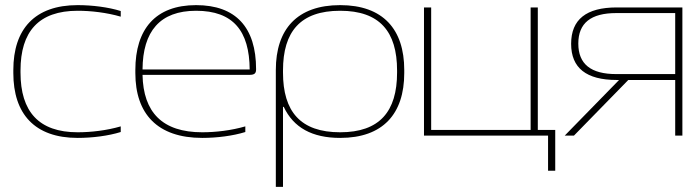

<svg xmlns="http://www.w3.org/2000/svg" viewBox="-20 -529 2707 749"><path d="M32 -256V-244C32 -85 115 9 283 9C340 9 403 1 451 -14V-36C396 -20 335 -13 283 -13C131 -13 60 -94 60 -246V-254C60 -406 131 -487 283 -487C335 -487 396 -480 451 -464V-486C403 -501 340 -509 283 -509C115 -509 32 -415 32 -256Z M979 -259C979 -422 900 -509 745 -509C586 -509 508 -415 508 -256V-244C508 -85 594 9 769 9C826 9 889 1 937 -14V-36C882 -20 821 -13 769 -13C613 -13 539 -91 536 -237H954C975 -237 979 -245 979 -259ZM536 -258C537 -407 604 -487 745 -487C890 -487 953 -408 954 -258Z M1557 -244V-256C1557 -415 1474 -509 1307 -509C1139 -509 1056 -415 1056 -256V200H1084V-112H1087C1125 -31 1198 9 1307 9C1474 9 1557 -85 1557 -244ZM1084 -246V-254C1084 -406 1152 -487 1307 -487C1461 -487 1529 -406 1529 -254V-246C1529 -94 1461 -13 1307 -13C1152 -13 1084 -94 1084 -246Z M1634 -500V0H2118V137H2146V-22H2078V-500H2050V-22H1662V-500Z M2642 -500H2386C2267 -500 2208 -453 2208 -358C2208 -264 2267 -217 2386 -217H2395L2183 0H2219L2431 -217H2614V0H2642ZM2236 -359C2236 -439 2285 -478 2384 -478H2614V-240H2384C2285 -240 2236 -279 2236 -359Z"/></svg>

Font: LT Wave Thin
Style: Regular
Weight: 100
Designer: Daniel Lyons
Version: Version 2.5 (Glyphs App)